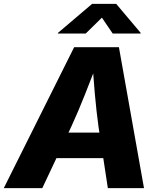

<svg xmlns="http://www.w3.org/2000/svg" viewBox="-42 -971 832 991"><path d="M-22.5 0 340.8 -727.5H571.8L701.2 0H514.6L466.3 -317.9Q455.6 -396 447.5 -486.3Q439.5 -576.7 432.6 -672.9H470.7Q433.6 -577.6 398.2 -487.5Q362.8 -397.5 326.2 -317.9L176.3 0ZM168 -154.8 189.9 -286.6H583.5L562 -154.8ZM400.4 -797.9H256.8L257.3 -801.3L433.6 -951.2H557.6L684.1 -801.3L683.6 -797.9H539.6L483.9 -879.9Z"/></svg>

Font: Inter ExtraBold
Style: Italic
Weight: 800
Italic angle: -9.3988°
Designer: Rasmus Andersson
Foundry: rsms
Version: Version 4.001;git-66647c0bb